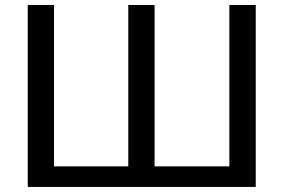

<svg xmlns="http://www.w3.org/2000/svg" viewBox="-20 -737 1118 757"><path d="M988.3 0H89.4V-717.3H192.9V-81.1H485.8V-717.3H589.4V-81.1H884.3V-717.3H988.3Z"/></svg>

Font: Lato-Medium
Style: Regular
Weight: 500
Designer: Lukasz Dziedzic
Foundry: tyPoland Lukasz Dziedzic
Version: Version 2.006; 2014-01-15